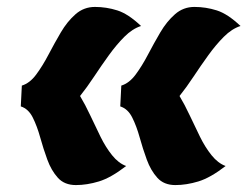

<svg xmlns="http://www.w3.org/2000/svg" viewBox="-20 -594 724 554"><path d="M43 -347Q66 -354 84.5 -379Q103 -404 120 -436.5Q137 -469 155.5 -500.5Q174 -532 198 -553Q222 -574 254 -574Q287 -574 318.5 -564Q350 -554 387 -519Q362 -511 339 -488Q316 -465 294 -434.5Q272 -404 251.5 -373Q231 -342 211 -317Q226 -292 240.5 -261Q255 -230 270 -199.5Q285 -169 303.5 -146Q322 -123 344 -115Q300 -81 265.5 -70.5Q231 -60 199 -60Q166 -60 147 -81Q128 -102 116.5 -133.5Q105 -165 96 -197.5Q87 -230 74.5 -255Q62 -280 40 -287ZM330 -347Q353 -354 371.5 -379Q390 -404 407 -436.5Q424 -469 442.5 -500.5Q461 -532 485 -553Q509 -574 541 -574Q574 -574 605.5 -564Q637 -554 674 -519Q649 -511 626 -488Q603 -465 581 -434.5Q559 -404 538.5 -373Q518 -342 498 -317Q513 -292 527.5 -261Q542 -230 557 -199.5Q572 -169 590.5 -146Q609 -123 631 -115Q587 -81 552.5 -70.5Q518 -60 486 -60Q453 -60 434 -81Q415 -102 403.5 -133.5Q392 -165 383 -197.5Q374 -230 361.5 -255Q349 -280 327 -287Z"/></svg>

Font: Merienda Black
Style: Regular
Weight: 900
Designer: Eduardo Rodriguez Tunni
Foundry: Eduardo Rodriguez Tunni
Version: Version 2.001